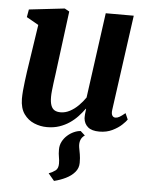

<svg xmlns="http://www.w3.org/2000/svg" viewBox="-56 -606 707 915"><g transform="rotate(5 297.0 -148.5)"><path d="M343 15 364.5 34.5Q350 44 344.8 59Q339.5 74 342.5 93Q345.5 110.5 348.5 126Q351.5 141.5 351.5 166.5Q351.5 192 335 211.2Q318.5 230.5 292.2 243.2Q266 256 237 263L208.5 229Q227.5 222 240.5 212Q253.5 202 253.5 179Q253.5 162.5 250.5 147.8Q247.5 133 247.5 112Q247.5 91 256.5 73.8Q265.5 56.5 279.8 43.8Q294 31 310.8 23.5Q327.5 16 343 15ZM181 10.5Q149 10.5 119.5 -1.8Q90 -14 70.5 -41.2Q51 -68.5 50.5 -113.5Q50.5 -130.5 52.2 -151.8Q54 -173 57 -196.5Q60 -220 63.2 -243.5Q66.5 -267 70 -288.5L97.5 -471L40 -503.5L46.5 -540.5L216.5 -560L239 -547.5L205.5 -288Q203 -267 200 -245Q197 -223 194.2 -202.5Q191.5 -182 189.8 -164.8Q188 -147.5 188 -135Q188 -109 193.8 -93.8Q199.5 -78.5 210.8 -72Q222 -65.5 239.5 -65.5Q262 -65.5 283.8 -77Q305.5 -88.5 324.2 -107.2Q343 -126 357 -146.5L413 -554.5H547L484 -99Q481.5 -80.5 486.8 -71.8Q492 -63 502 -63Q511 -63 521 -68.5Q531 -74 548.5 -88.5L561.5 -59Q555.5 -49.5 538 -33Q520.5 -16.5 493.2 -3.2Q466 10 431.5 10Q395 10 376.8 -5.5Q358.5 -21 356 -47Q356 -50 356 -55Q356 -60 356.5 -66.5Q357 -73 358 -79.5Q359 -86 359.5 -92L358 -93Q344.5 -74 327.2 -55.5Q310 -37 288.2 -22.2Q266.5 -7.5 240 1.5Q213.5 10.5 181 10.5Z"/></g></svg>

Font: Merriweather 36pt
Style: Bold Italic
Weight: 700
Italic angle: -7.8°
Version: Version 2.101